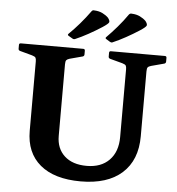

<svg xmlns="http://www.w3.org/2000/svg" viewBox="-63 -1034 1021 1106"><g transform="rotate(5 447.5 -481.0)"><path d="M22 -739Q22 -749 32 -749H393Q403 -749 403 -739V-718Q403 -708 394 -705L319 -685Q306 -681 301 -675Q296 -669 296 -651V-237Q296 -164 342.5 -121.5Q389 -79 471 -79Q554 -79 601.5 -127.5Q649 -176 649 -261V-653Q649 -668 645 -674.5Q641 -681 624 -686L553 -705Q543 -708 543 -717V-739Q543 -749 553 -749H865Q875 -749 875 -739V-718Q875 -708 866 -705L791 -685Q777 -681 772 -675Q767 -669 767 -651V-276Q767 -138 683 -62.5Q599 13 444 13Q292 13 209.5 -56Q127 -125 127 -252V-653Q127 -668 123 -674.5Q119 -681 102 -686L32 -705Q22 -708 22 -717ZM303 -816Q294 -821 301 -828Q331 -857 362.5 -893.5Q394 -930 422 -969Q428 -977 437 -975Q464 -974 484.5 -964Q505 -954 519 -940Q532 -923 528.5 -914Q525 -905 493 -884Q456 -860 416 -838Q376 -816 343 -802Q334 -797 325 -803ZM521 -816Q512 -821 519 -828Q548 -857 579.5 -893.5Q611 -930 638 -969Q645 -977 654 -975Q681 -974 701.5 -964Q722 -954 736 -940Q749 -923 745.5 -914Q742 -905 710 -884Q673 -860 633 -838Q593 -816 560 -802Q552 -797 542 -803Z"/></g></svg>

Font: Hahmlet
Style: Bold
Weight: 700
Designer: Minjoo Ham & Mark Frömberg
Foundry: hypertype
Version: Version 1.002; ttfautohint (v1.8.3)